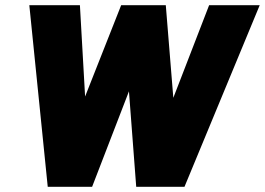

<svg xmlns="http://www.w3.org/2000/svg" viewBox="-20 -720 1021 740"><path d="M786 -700 648 -343 619 -700H447L308 -348L288 -700H93L164 0H335L477 -368L505 0H691L981 -700Z"/></svg>

Font: Arthouse Owned Black
Style: Italic
Weight: 900
Italic angle: -10°
Designer: Jeremy Tribby
Foundry: Tribby Type
Version: Version 1.000;PS 001.000;hotconv 1.0.88;makeotf.lib2.5.64775